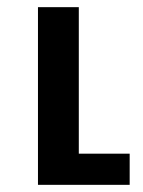

<svg xmlns="http://www.w3.org/2000/svg" viewBox="-20 -516 398 536"><path d="M86 -496H200V-87H342V0H86Z"/></svg>

Font: Noto Sans Armenian Medium
Style: Regular
Weight: 500
Designer: Monotype Design team
Foundry: Monotype Imaging Inc.
Version: Version 1.000